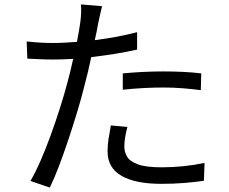

<svg xmlns="http://www.w3.org/2000/svg" viewBox="-20 -815 1040 871"><path d="M558 -239Q544 -188 544 -149Q544 -126 556.5 -104.5Q569 -83 605.5 -69.5Q642 -56 713 -56Q814 -56 908 -76L905 5Q865 11 816 15Q767 19 712 19Q594 19 531 -17.5Q468 -54 468 -128Q468 -157 472.5 -186Q477 -215 483 -246ZM443 -787Q439 -771 433.5 -746.5Q428 -722 425 -707Q422 -691 418.5 -672Q415 -653 410 -633Q459 -639 507.5 -648Q556 -657 602 -669V-590Q553 -579 500 -570.5Q447 -562 394 -556Q380 -489 362 -422Q349 -369 330 -306.5Q311 -244 290 -181Q269 -118 247.5 -61.5Q226 -5 206 36L118 6Q141 -33 164.5 -87Q188 -141 210.5 -203Q233 -265 252.5 -326.5Q272 -388 286 -441Q293 -466 299.5 -493.5Q306 -521 312 -548Q263 -545 220 -545Q187 -545 159 -546.5Q131 -548 104 -549L101 -627Q137 -623 165.5 -621.5Q194 -620 221 -620Q246 -620 273 -621.5Q300 -623 329 -625Q334 -651 338 -674Q342 -697 344 -712Q347 -733 348 -756Q349 -779 347 -795ZM537 -482Q577 -486 624.5 -488.5Q672 -491 720 -491Q764 -491 808.5 -489Q853 -487 893 -482L891 -406Q853 -411 810 -414.5Q767 -418 723 -418Q676 -418 630 -415.5Q584 -413 537 -408Z"/></svg>

Font: Chiron Sans HK TT
Style: Regular
Weight: 400
Designer: Ryoko NISHIZUKA 西塚涼子 (kana, bopomofo & ideographs); Paul D. Hunt (Latin, Greek & Cyrillic); Sandoll Communications 산돌커뮤니
Foundry: Adobe
Version: Version 2.022;hotconv 1.0.109;makeotfexe 2.5.65596